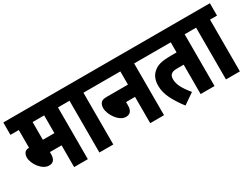

<svg xmlns="http://www.w3.org/2000/svg" viewBox="-54 -1107 2111 1613"><g transform="rotate(-30 1002.0 -301.0)"><path d="M461 -502V0H328V-211H215V-193Q215 -116 155 -116Q129 -116 105.5 -130.5Q82 -145 63.5 -168.5Q45 -192 34.5 -218Q24 -244 24 -268Q24 -293 36.5 -311.5Q49 -330 81 -330V-502H0V-622H529V-502ZM327 -502H215V-330H327Z M708 -502V0H573V-502H517V-622H776V-502Z M764 -622H1268V-502H1200V0H1066V-255H979V-223Q979 -147 918 -147Q893 -147 869.5 -162Q846 -177 827.5 -201.5Q809 -226 798 -253.5Q787 -281 787 -306Q787 -336 801.5 -355Q816 -374 859 -374H1066V-502H764Z M1690 -502V0H1555V-285H1498Q1467 -285 1453 -280.5Q1439 -276 1429 -266Q1416 -251 1416 -222Q1416 -184 1437.5 -143Q1459 -102 1501 -52L1397 20Q1348 -42 1314.5 -107.5Q1281 -173 1281 -237Q1281 -276 1292 -305Q1303 -334 1323 -353Q1349 -380 1388.5 -392Q1428 -404 1504 -404H1555V-502H1256V-622H1757V-502Z M1936 -502V0H1801V-502H1745V-622H2004V-502Z"/></g></svg>

Font: Noto Sans ExtraCondensed ExtraBold
Style: Regular
Weight: 800
Width: 2
Designer: Monotype Design Team
Foundry: Monotype Imaging Inc.
Version: Version 2.013; ttfautohint (v1.8.4.7-5d5b)